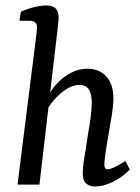

<svg xmlns="http://www.w3.org/2000/svg" viewBox="-20 -674 511 701"><path d="M328 7Q308 7 295 -3.5Q282 -14 282 -40Q282 -56 285 -78.5Q288 -101 293 -128Q296 -154 301.5 -185Q307 -216 311 -246.5Q315 -277 315 -300Q315 -330 304.5 -347Q294 -364 269 -364Q247 -364 222.5 -348.5Q198 -333 176.5 -308Q155 -283 142 -255L137 -281Q162 -350 206.5 -386.5Q251 -423 299 -423Q343 -423 368.5 -394.5Q394 -366 394 -316Q394 -290 389 -258Q384 -226 378 -193.5Q372 -161 368 -134Q365 -113 363 -97.5Q361 -82 361 -72Q361 -56 373 -56Q382 -56 397.5 -63.5Q413 -71 438 -86L454 -55Q426 -26 391 -9.5Q356 7 328 7ZM44 0 109 -517Q111 -533 113 -550Q115 -567 115 -575Q115 -587 108 -592.5Q101 -598 90 -598H51L56 -631Q83 -643 107 -648.5Q131 -654 149 -654Q173 -654 183.5 -643Q194 -632 194 -609Q194 -601 192 -586.5Q190 -572 189 -557L124 0Z"/></svg>

Font: Rasa
Style: Italic
Weight: 400
Italic angle: -7.10001°
Designer: Anna Giedrys (Yrsa+Rasa design), David Brezina (Yrsa art-direction, Rasa art-direction, design)
Foundry: Rosetta Type Foundry
Version: Version 2.004